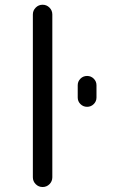

<svg xmlns="http://www.w3.org/2000/svg" viewBox="-20 -792 479 790"><path d="M115.2 -62.5V-732.4Q115.2 -749 127 -760.7Q138.7 -772.5 155.3 -772.5Q171.9 -772.5 183.6 -760.7Q195.3 -749 195.3 -732.4V-62.5Q195.3 -45.9 183.6 -34.2Q171.9 -22.5 155.3 -22.5Q138.7 -22.5 127 -34.2Q115.2 -45.9 115.2 -62.5ZM299.8 -390.6V-441.4Q299.8 -457 311 -468.3Q322.3 -479.5 338.4 -479.5Q354.5 -479.5 365.7 -468.3Q377 -457 377 -441.4V-390.6Q377 -375 365.7 -363.8Q354.5 -352.5 338.4 -352.5Q322.3 -352.5 311 -363.8Q299.8 -375 299.8 -390.6Z"/></svg>

Font: Gen Jyuu Gothic P Normal
Style: Regular
Weight: 300
Designer: [Source Han Sans]
Ryoko NISHIZUKA  (kana & ideographs); Paul D. Hunt (Latin, Greek & Cyrillic); Wenlong ZHANG  (bopomofo
Version: Version 1.002.20150607